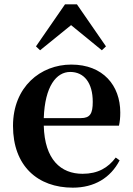

<svg xmlns="http://www.w3.org/2000/svg" viewBox="-20 -850 612 886"><path d="M316 16C415 16 490 -29 532 -110L514 -123C479 -76 432 -48 361 -48C261 -48 186 -113 182 -270H529C533 -288 535 -306 535 -331C535 -455 456 -552 309 -552C167 -552 40 -449 40 -269C40 -84 154 16 316 16ZM182 -305C187 -452 240 -518 304 -518C368 -518 408 -468 408 -380C408 -326 396 -305 353 -305ZM450 -618 469 -636 335 -830H280L146 -636L165 -618L308 -734Z"/></svg>

Font: Noto Serif JP
Style: Bold
Weight: 700
Designer: Ryoko NISHIZUKA 西塚涼子 (kana & ideographs); Frank Grießhammer (Latin, Greek & Cyrillic); Wenlong ZHANG 张文龙 (bopomofo); San
Foundry: Adobe
Version: Version 2.001;hotconv 1.1.0;makeotfexe 2.6.0